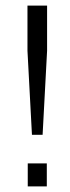

<svg xmlns="http://www.w3.org/2000/svg" viewBox="-20 -665 250 685"><path d="M132 -184H94L78 -484V-645H148V-484ZM147 0H79V-82H147Z"/></svg>

Font: Gemunu Libre Light
Style: Regular
Weight: 300
Designer: Puspanada Ekanayake, Sola Matas, Pathum Egodawatta, Kosala Senevirathne
Foundry: mooniak
Version: Version 1.100